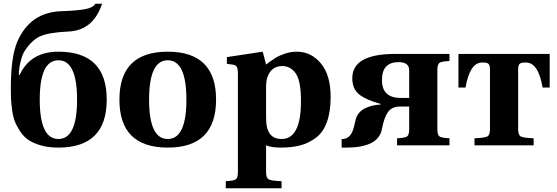

<svg xmlns="http://www.w3.org/2000/svg" viewBox="-20 -779 2987 1029"><path d="M38 -306Q38 -475 73 -556Q141 -713 308 -719Q395 -722 437 -730Q479 -738 491 -759H527Q480 -616 347 -610Q239 -605 194 -584Q149 -563 111 -504Q100 -487 90.5 -449Q81 -411 81 -379L85 -377Q143 -502 293 -502Q552 -502 552 -245Q552 12 293 12Q241 12 200 0.5Q159 -11 133 -28.5Q107 -46 88 -75Q69 -104 59.5 -128.5Q50 -153 45 -189.5Q40 -226 39 -248.5Q38 -271 38 -306ZM293 -456Q193 -456 193 -245Q193 -34 293 -34Q393 -34 393 -245Q393 -456 293 -456Z M879 12Q620 12 620 -245Q620 -502 879 -502Q1138 -502 1138 -245Q1138 12 879 12ZM879 -456Q779 -456 779 -245Q779 -34 879 -34Q979 -34 979 -245Q979 -456 879 -456Z M1190 192Q1233 190 1244 182Q1255 174 1255 143V-381Q1255 -410 1249.5 -420Q1244 -430 1231 -432L1196 -437V-473L1388 -502L1406 -433Q1436 -456 1456 -468.5Q1476 -481 1507 -491.5Q1538 -502 1571 -502Q1647 -502 1699.5 -439.5Q1752 -377 1752 -259Q1752 -180 1732 -125Q1712 -70 1673.5 -41Q1635 -12 1590 0Q1545 12 1485 12Q1435 12 1406 0V143Q1406 174 1419.5 182Q1433 190 1489 192V230H1190ZM1406 -152Q1406 -121 1410 -101Q1424 -34 1489 -34Q1593 -34 1593 -237Q1593 -346 1565 -385.5Q1537 -425 1493 -425Q1434 -425 1413 -365Q1406 -345 1406 -310Z M1811 12V-34H1816Q1839 -34 1856 -53Q1873 -72 1883 -125Q1888 -153 1903 -172Q1918 -191 1940 -200.5Q1962 -210 1979.5 -213.5Q1997 -217 2020 -219V-222Q1943 -243 1905.5 -272.5Q1868 -302 1868 -360Q1868 -490 2098 -490H2389V-452Q2346 -450 2335 -442Q2324 -434 2324 -403V-87Q2324 -56 2335 -48Q2346 -40 2389 -38V0H2108V-38Q2151 -40 2162 -48Q2173 -56 2173 -87V-208H2124Q2081 -208 2060 -179.5Q2039 -151 2027 -88Q2009 12 1836 12ZM2128 -254H2173V-402Q2173 -446 2116 -446Q2027 -446 2027 -350Q2027 -254 2128 -254Z M2437 -310V-490H2926V-310H2888Q2865 -444 2799 -444H2798Q2786 -444 2781 -443.5Q2776 -443 2769 -439.5Q2762 -436 2759.5 -427.5Q2757 -419 2757 -405V-87Q2757 -56 2770.5 -48Q2784 -40 2840 -38V0H2523V-38Q2579 -40 2592.5 -48Q2606 -56 2606 -87V-405Q2606 -419 2603.5 -427.5Q2601 -436 2594 -439.5Q2587 -443 2582 -443.5Q2577 -444 2565 -444H2564Q2498 -444 2475 -310Z"/></svg>

Font: Heuristica
Style: Bold
Weight: 700
Version: Version 1.0.2